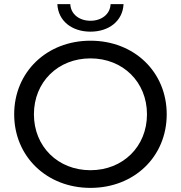

<svg xmlns="http://www.w3.org/2000/svg" viewBox="-20 -906 880 934"><path d="M420 -78C262 -78 145 -193 145 -350C145 -507 262 -622 420 -622C578 -622 695 -507 695 -350C695 -193 578 -78 420 -78ZM420 8C633 8 791 -144 791 -350C791 -556 633 -708 420 -708C207 -708 49 -555 49 -350C49 -145 207 8 420 8ZM420 -752C509 -752 577 -803 581 -886H518C516 -836 473 -805 420 -805C367 -805 324 -836 322 -886H259C263 -803 331 -752 420 -752Z"/></svg>

Font: Montserrat-Alt1 Med
Style: Regular
Weight: 500
Designer: Differentunic
Foundry: Differentunic
Version: Version 7.222